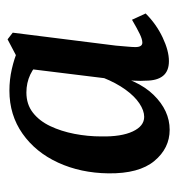

<svg xmlns="http://www.w3.org/2000/svg" viewBox="0 -470 479 520"><g transform="rotate(-90 240.0 -210.5)"><path d="M148 9Q98 9 63.5 -32.5Q29 -74 30 -157Q31 -232 59 -293Q87 -354 137.5 -389.5Q188 -425 254 -425Q284 -425 312.5 -418.5Q341 -412 364 -402L339 -335Q320 -358 297.5 -368.5Q275 -379 249 -379Q217 -379 194.5 -361.5Q172 -344 158 -314.5Q144 -285 137 -249Q130 -213 130 -176Q129 -122 143.5 -91Q158 -60 183 -60Q200 -60 219.5 -73Q239 -86 257 -111Q275 -136 289 -171L302 -164Q285 -78 242.5 -34.5Q200 9 148 9ZM334 7Q307 7 294 -9Q281 -25 281 -56Q280 -68 281 -87Q282 -106 283 -129L315 -389L393 -430L411 -416L376 -137Q375 -124 373.5 -108Q372 -92 372 -84Q372 -65 384 -65Q393 -65 407.5 -72Q422 -79 446 -93L463 -56Q434 -27 398 -10Q362 7 334 7Z"/></g></svg>

Font: Yrsa Medium
Style: Italic
Weight: 500
Italic angle: -7.10001°
Designer: Anna Giedrys (Yrsa+Rasa design), David Brezina (Yrsa art-direction, Rasa art-direction, design)
Foundry: Rosetta Type Foundry
Version: Version 2.004